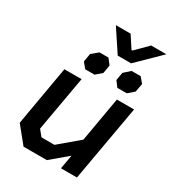

<svg xmlns="http://www.w3.org/2000/svg" viewBox="-204 -977 991 1093"><g transform="rotate(30 291.5 -431.0)"><path d="M36 -107 104 -498H217L153 -136L185 -97H270L398 -205L449 -498H562L474 0H369L385 -92L276 0H123ZM232 -862H329L380 -784H386L464 -862H564L416 -717H328ZM178 -592 187 -646 229 -681H288L316 -645L307 -591L268 -557H207ZM391 -593 400 -645 440 -681H500L529 -646L519 -591L480 -557H418Z"/></g></svg>

Font: Chakra Petch SemiBold
Style: Italic
Weight: 600
Italic angle: -10°
Designer: Katatrad Aksorn Co.,Ltd.
Foundry: Cadson Demak Co.,Ltd.
Version: Version 1.000; ttfautohint (v1.6)